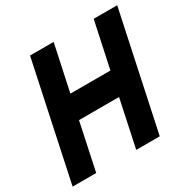

<svg xmlns="http://www.w3.org/2000/svg" viewBox="-169 -848 987 997"><g transform="rotate(-30 324.0 -350.0)"><path d="M-12 0 137 -700H278.5L219.5 -424H459.5L518.5 -700H659.5L510.5 0H369.5L429.5 -282.5H189.5L129.5 0ZM73.5 -71H73L133 -353.5H516L456 -71H455.5L574.5 -629.5H575L516 -353.5H133L192 -629.5H192.5Z"/></g></svg>

Font: Tourney Thin Black
Style: Italic
Weight: 900
Italic angle: -12°
Version: Version 1.015